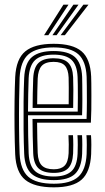

<svg xmlns="http://www.w3.org/2000/svg" viewBox="-20 -796 450 824"><path d="M211.2 8Q128.2 8 88.5 -24Q48.8 -56 45.2 -133.5Q43 -185.2 42.4 -245.4Q41.8 -305.5 42.5 -363.1Q43.2 -420.8 45.2 -465.2Q49.2 -543.5 88.8 -575.8Q128.2 -608 210 -608Q292 -608 329.9 -575.9Q367.8 -543.8 371.2 -467.8Q371.5 -460.2 371.9 -438.1Q372.2 -416 372.2 -386.2Q372.2 -356.5 371.9 -325.6Q371.5 -294.8 370 -269.5H139.2Q139.5 -233 140.1 -201.9Q140.8 -170.8 141.8 -139.5Q143.5 -102 159.6 -85.8Q175.8 -69.5 211.2 -69.5Q241.5 -69.5 257 -84.8Q272.5 -100 274.5 -138.2Q275.2 -154.8 275.1 -176.2Q275 -197.8 273.8 -215.8H293.2Q294.5 -195.8 294.5 -173.9Q294.5 -152 293.8 -137.5Q291.5 -92.8 272.1 -73.4Q252.8 -54 211.2 -54Q165.5 -54 145 -73.8Q124.5 -93.5 122.5 -138.5Q121 -174.2 120.4 -212Q119.8 -249.8 119.5 -285.5H351.5Q352.8 -319.5 352.9 -357.9Q353 -396.2 352.6 -426.6Q352.2 -457 351.8 -467Q348.8 -534.2 315.9 -563.4Q283 -592.5 210 -592.5Q138 -592.5 103 -563.4Q68 -534.2 64.2 -463.2Q62.8 -423.8 62 -366Q61.2 -308.2 61.8 -247.1Q62.2 -186 64.2 -136Q67.5 -67.8 101.2 -37.6Q135 -7.5 211.2 -7.5Q282.5 -7.5 315.5 -36.9Q348.5 -66.2 351.8 -135Q352.5 -150.8 352.5 -174.1Q352.5 -197.5 351 -215.8H370.5Q372 -197.5 372 -174Q372 -150.5 371.2 -134.2Q367.5 -58 330.2 -25Q293 8 211.2 8ZM211.2 -23Q147 -23 116.8 -48.9Q86.5 -74.8 83.8 -136.2Q81.8 -181.2 81.2 -240.8Q80.8 -300.2 81.2 -359.2Q81.8 -418.2 83.8 -461.8Q86.8 -526 117.6 -551.5Q148.5 -577 210 -577Q272.5 -577 301.1 -551.5Q329.8 -526 332.5 -466.5Q332.8 -457.5 333.1 -431.2Q333.5 -405 333.5 -370.2Q333.5 -335.5 332.2 -301.2H100.2Q100.2 -257.8 100.9 -214.8Q101.5 -171.8 103 -138Q105.5 -83.8 131.1 -61.1Q156.8 -38.5 211.2 -38.5Q261.2 -38.5 285.9 -60.5Q310.5 -82.5 313 -136.2Q313.8 -151.8 313.8 -174.1Q313.8 -196.5 312.5 -215.8H332Q333.2 -196.5 333.2 -174.1Q333.2 -151.8 332.5 -135.8Q329.5 -75.2 301.4 -49.1Q273.2 -23 211.2 -23ZM100.2 -317H313.5Q314.2 -347.2 314.2 -377.6Q314.2 -408 313.9 -431.8Q313.5 -455.5 313 -465.8Q310.8 -516.8 286.9 -539.1Q263 -561.5 210 -561.5Q156.2 -561.5 131 -538.4Q105.8 -515.2 103 -460.8Q101.8 -430.5 101.1 -392.4Q100.5 -354.2 100.2 -317ZM120 -332.8Q120 -357.2 120.6 -394.1Q121.2 -431 122.5 -459.8Q124.8 -506.5 145.5 -526.2Q166.2 -546 210 -546Q252.8 -546 272.2 -527.1Q291.8 -508.2 293.8 -465.2Q294.5 -450.2 294.8 -411.5Q295 -372.8 294 -332.8ZM139.5 -348.5H274.8Q275.5 -386.2 275.1 -419.8Q274.8 -453.2 274.5 -463.5Q273 -498 258.6 -514.2Q244.2 -530.5 210 -530.5Q174.8 -530.5 159.1 -513.4Q143.5 -496.2 141.8 -459Q140.8 -430.5 140.2 -403.8Q139.8 -377 139.5 -348.5ZM169.2 -645 252.2 -776H274L187.5 -645ZM240.2 -645 337.8 -776H359.8L258.5 -645ZM205 -645 295 -776H317L223 -645Z"/></svg>

Font: Big Shoulders Inline Text SemiBold
Style: Regular
Weight: 600
Designer: Patric King
Foundry: XO Type Co
Version: Version 1.000